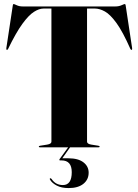

<svg xmlns="http://www.w3.org/2000/svg" viewBox="-20 -732 688 954"><path d="M92.5 -700H553.5Q570.5 -700 583.8 -706Q597 -712 600.5 -712Q601.5 -712 602.8 -710.2Q604 -708.5 605 -701L636.5 -493Q637.5 -486 634.5 -484.5Q631 -483 628 -488.5Q590 -574.5 558.8 -617.5Q527.5 -660.5 501.2 -675Q475 -689.5 452 -689.5H412.5V-28Q412.5 -17 433.5 -13.5L468 -8Q475 -7 475 -3.5Q475 0 469.5 0H178.5Q173 0 173 -3.5Q173 -7 180 -8L214.5 -13.5Q235.5 -17 235.5 -28V-689.5H196Q174.5 -689.5 148.8 -673.2Q123 -657 91.2 -613.5Q59.5 -570 20 -488.5Q17 -483 13.5 -484.5Q10.5 -486 11.5 -493L43 -701Q44 -708.5 45.2 -710.2Q46.5 -712 47.5 -712Q50.5 -712 63.2 -706Q76 -700 92.5 -700ZM320.5 -2.5H330L289.5 54.5H319.5Q368.5 54.5 394.5 74.5Q420.5 94.5 420.5 126Q420.5 160.5 394.2 181.5Q368 202.5 321 202.5Q285.5 202.5 261.8 190Q238 177.5 228.5 160.5Q225.5 156.5 229 154.5Q232.5 152 236.5 157.5Q256.5 187.5 292.5 187.5Q336.5 187.5 336.5 123.5Q336.5 65 285.5 65H279Q272 65 276.5 58Z"/></svg>

Font: Fraunces 144pt
Style: Bold
Weight: 700
Version: Version 1.000;[b76b70a41]